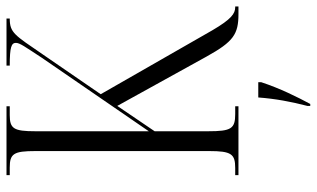

<svg xmlns="http://www.w3.org/2000/svg" viewBox="-212 -542 975 591"><g transform="rotate(-90 275.5 -246.5)"><path d="M32 0H244V-10H220C175 -10 167 -22 167 -93V-258L245 -373L397 -98C443 -15 466 0 528 0H551V-10H549C529 -10 512 -22 478 -80L281 -424L404 -603C463 -689 470 -704 514 -704V-714H369V-704C426 -704 439 -699 439 -685C439 -673 427 -657 393 -605L167 -276V-625C167 -692 175 -704 217 -704H244V-714H32V-704H55C98 -704 106 -692 106 -625V-90C106 -22 97 -10 54 -10H32ZM245 212V221H251C272 182 299 128 318 70V61H271C267 114 258 162 245 212Z"/></g></svg>

Font: Noto Serif Display ExtraCondensed Light
Style: Regular
Weight: 300
Width: 2
Designer: Monotype Design Team
Foundry: Monotype Imaging Inc.
Version: Version 2.009